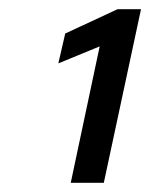

<svg xmlns="http://www.w3.org/2000/svg" viewBox="-20 -818 327 418"><path d="M134 -420 197 -717 107 -680 122 -745 236 -798H287L206 -420Z"/></svg>

Font: Saira Medium
Style: Italic
Weight: 500
Italic angle: -12°
Designer: Hector Gatti with collaboration of the Omnibus-Type team
Foundry: Omnibus-Type
Version: Version 1.100; ttfautohint (v1.8.3)